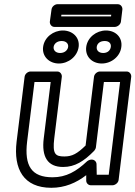

<svg xmlns="http://www.w3.org/2000/svg" viewBox="-20 -856 644 913"><path d="M109 -183 144 -466H221L188 -198C177 -111 206 -62 280 -62C336 -62 379 -89 428 -139C432 -144 435 -149 436 -155L474 -466H551L497 -25H440L439 -75C439 -87 429 -97 417 -97H414C407 -97 399 -93 394 -89C343 -41 295 -13 230 -13C130 -13 95 -67 109 -183ZM59 -183C43 -51 93 37 224 37C288 37 342 14 390 -23V3C390 15 400 25 412 25H515C526 25 542 15 544 0L604 -491C605 -502 597 -516 582 -516H455C444 -516 429 -506 427 -491L387 -164C347 -125 323 -112 286 -112C243 -112 229 -123 238 -198L274 -491C275 -502 267 -516 252 -516H125C114 -516 99 -506 97 -491ZM266 -604C244 -604 233 -618 235 -633C237 -647 250 -661 273 -661C296 -661 306 -647 304 -633C302 -618 288 -604 266 -604ZM260 -554C306 -554 348 -588 354 -633C360 -679 324 -711 279 -711C234 -711 191 -679 185 -633C179 -588 214 -554 260 -554ZM471 -604C448 -604 438 -618 440 -633C442 -648 454 -661 478 -661C500 -661 509 -648 507 -633C505 -618 493 -604 471 -604ZM464 -554C510 -554 552 -588 557 -633C563 -678 530 -711 484 -711C438 -711 396 -678 390 -633C384 -588 417 -554 464 -554ZM271 -778 272 -786H509L508 -778ZM217 -753C216 -742 224 -728 239 -728H526C537 -728 553 -738 555 -753L562 -811C563 -822 555 -836 540 -836H253C242 -836 227 -826 225 -811Z"/></svg>

Font: Falling Sky
Style: ExtOuObl
Weight: 400
Designer: Paul D. Hunt
Foundry: Adobe Systems Incorporated
Version: Version 1.02